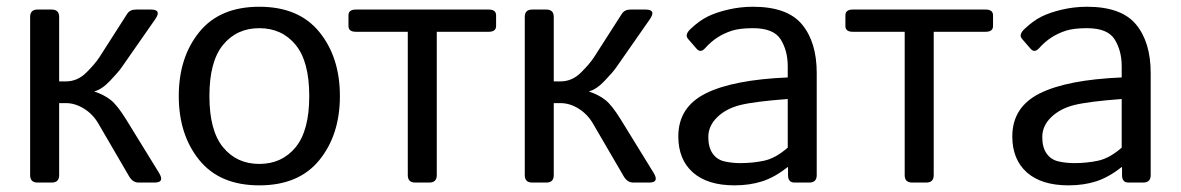

<svg xmlns="http://www.w3.org/2000/svg" viewBox="-20 -541 3499 569"><path d="M91.3 0Q69.3 0 69.3 -22V-490.7Q69.3 -512.7 91.3 -512.7H133.3Q155.3 -512.7 155.3 -490.7V-299.8H175.3Q209.5 -299.8 235.6 -325.7Q261.7 -351.6 274.4 -371.1L356.9 -500Q365.2 -512.7 382.8 -512.7H427.2Q460 -512.7 439.9 -483.9L340.8 -341.8Q331.1 -327.6 306.4 -301.8Q281.7 -275.9 260.3 -270.5V-269.5Q288.1 -260.3 307.6 -245.1Q327.1 -230 353.5 -187.5L451.2 -28.8Q468.8 0 438.5 0H390.6Q373.5 0 362.8 -18.1L271.5 -174.8Q255.4 -202.6 229 -219Q202.6 -235.4 175.8 -235.4H155.3V-22Q155.3 0 133.3 0Z M509.8 -256.3Q509.8 -371.1 570.6 -446Q631.3 -521 748.5 -521Q865.7 -521 926.5 -446Q987.3 -371.1 987.3 -256.3Q987.3 -141.6 926.5 -66.7Q865.7 8.3 748.5 8.3Q631.3 8.3 570.6 -66.7Q509.8 -141.6 509.8 -256.3ZM600.6 -256.3Q600.6 -153.8 641.1 -104.5Q681.6 -55.2 748.5 -55.2Q815.4 -55.2 856 -104.5Q896.5 -153.8 896.5 -256.3Q896.5 -358.9 856 -408.2Q815.4 -457.5 748.5 -457.5Q681.6 -457.5 641.1 -408.2Q600.6 -358.9 600.6 -256.3Z M1034.7 -446.8Q1012.7 -446.8 1012.7 -463.9V-495.6Q1012.7 -512.7 1034.7 -512.7H1428.2Q1450.2 -512.7 1450.2 -495.6V-463.9Q1450.2 -446.8 1428.2 -446.8H1274.4V-22Q1274.4 0 1252.4 0H1210.4Q1188.5 0 1188.5 -22V-446.8Z M1557.1 0Q1535.2 0 1535.2 -22V-490.7Q1535.2 -512.7 1557.1 -512.7H1599.1Q1621.1 -512.7 1621.1 -490.7V-299.8H1641.1Q1675.3 -299.8 1701.4 -325.7Q1727.5 -351.6 1740.2 -371.1L1822.8 -500Q1831.1 -512.7 1848.6 -512.7H1893.1Q1925.8 -512.7 1905.8 -483.9L1806.6 -341.8Q1796.9 -327.6 1772.2 -301.8Q1747.6 -275.9 1726.1 -270.5V-269.5Q1753.9 -260.3 1773.4 -245.1Q1793 -230 1819.3 -187.5L1917 -28.8Q1934.6 0 1904.3 0H1856.4Q1839.4 0 1828.6 -18.1L1737.3 -174.8Q1721.2 -202.6 1694.8 -219Q1668.5 -235.4 1641.6 -235.4H1621.1V-22Q1621.1 0 1599.1 0Z M1990.2 -136.7Q1990.2 -223.6 2071.5 -264.2Q2152.8 -304.7 2314.5 -311.5V-344.7Q2314.5 -390.6 2293.7 -424.1Q2272.9 -457.5 2211.4 -457.5Q2172.4 -457.5 2148.9 -450Q2125.5 -442.4 2106.2 -429.9Q2086.9 -417.5 2069.3 -397.9Q2056.2 -383.3 2044.4 -396.5L2019 -425.8Q2008.3 -438 2026.4 -455.1Q2052.2 -479.5 2076.7 -491.7Q2101.1 -503.9 2137.5 -512.5Q2173.8 -521 2211.4 -521Q2313.5 -521 2356.9 -468.5Q2400.4 -416 2400.4 -324.7V-22Q2400.4 0 2378.4 0H2334.5Q2315.4 0 2315.4 -22V-45.9H2314.5Q2275.9 -15.6 2239 -3.7Q2202.1 8.3 2156.7 8.3Q2076.7 8.3 2033.4 -30Q1990.2 -68.4 1990.2 -136.7ZM2079.1 -134.8Q2079.1 -104.5 2091.8 -86.2Q2104.5 -67.9 2127 -62.7Q2149.4 -57.6 2173.8 -57.6Q2211.4 -57.6 2245.1 -64.9Q2278.8 -72.3 2314.5 -103.5V-247.6Q2215.8 -240.2 2173.8 -229.7Q2131.8 -219.2 2105.5 -193.6Q2079.1 -168 2079.1 -134.8Z M2507.3 -446.8Q2485.4 -446.8 2485.4 -463.9V-495.6Q2485.4 -512.7 2507.3 -512.7H2900.9Q2922.9 -512.7 2922.9 -495.6V-463.9Q2922.9 -446.8 2900.9 -446.8H2747.1V-22Q2747.1 0 2725.1 0H2683.1Q2661.1 0 2661.1 -22V-446.8Z M2980 -136.7Q2980 -223.6 3061.3 -264.2Q3142.6 -304.7 3304.2 -311.5V-344.7Q3304.2 -390.6 3283.4 -424.1Q3262.7 -457.5 3201.2 -457.5Q3162.1 -457.5 3138.7 -450Q3115.2 -442.4 3095.9 -429.9Q3076.7 -417.5 3059.1 -397.9Q3045.9 -383.3 3034.2 -396.5L3008.8 -425.8Q2998 -438 3016.1 -455.1Q3042 -479.5 3066.4 -491.7Q3090.8 -503.9 3127.2 -512.5Q3163.6 -521 3201.2 -521Q3303.2 -521 3346.7 -468.5Q3390.1 -416 3390.1 -324.7V-22Q3390.1 0 3368.2 0H3324.2Q3305.2 0 3305.2 -22V-45.9H3304.2Q3265.6 -15.6 3228.8 -3.7Q3191.9 8.3 3146.5 8.3Q3066.4 8.3 3023.2 -30Q2980 -68.4 2980 -136.7ZM3068.8 -134.8Q3068.8 -104.5 3081.5 -86.2Q3094.2 -67.9 3116.7 -62.7Q3139.2 -57.6 3163.6 -57.6Q3201.2 -57.6 3234.9 -64.9Q3268.6 -72.3 3304.2 -103.5V-247.6Q3205.6 -240.2 3163.6 -229.7Q3121.6 -219.2 3095.2 -193.6Q3068.8 -168 3068.8 -134.8Z"/></svg>

Font: Istok
Style: Regular
Weight: 500
Designer: Andrey V. Panov
Foundry: Andrey V. Panov
Version: Version 1.0.3